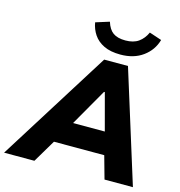

<svg xmlns="http://www.w3.org/2000/svg" viewBox="-194 -1053 1094 1169"><g transform="rotate(15 353.5 -468.5)"><path d="M-62 0 380 -705H530L750 0H571L531 -143H214L129 0ZM430 -515 297 -283H497L435 -515ZM467 -760Q404 -760 362.5 -780Q321 -800 298 -834Q275 -868 268 -910L354 -937Q368 -891 396 -871Q424 -851 474 -851Q525 -851 556.5 -873.5Q588 -896 606 -936L684 -910Q665 -843 608 -801.5Q551 -760 467 -760Z"/></g></svg>

Font: Mulish Black
Style: Italic
Weight: 900
Italic angle: -9°
Designer: Vernon Adams
Foundry: Vernon Adams
Version: Version 3.603; ttfautohint (v1.8.3)